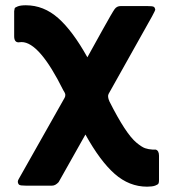

<svg xmlns="http://www.w3.org/2000/svg" viewBox="-20 -492 651 721"><path d="M33.2 -356V-450.2Q34.2 -458 35.2 -460.9Q36.1 -463.9 46.6 -468Q57.1 -472.2 77.1 -472.2Q144 -472.2 198.5 -424.1Q252.9 -376 308.1 -276.9Q332 -319.8 365.2 -379.9Q402.3 -446.8 410.6 -458Q418.9 -469.2 433.1 -469.2H533.2Q552.2 -469.2 557.1 -466.6Q562 -463.9 563 -455.1Q563 -453.1 550.8 -430.2L388.2 -140.1Q382.3 -130.4 391.1 -110.8Q421.9 -49.8 447 -11.5Q472.2 26.9 492.2 43.5Q512.2 60.1 524.7 64.5Q537.1 68.8 553.2 69.8H564.9Q577.1 73.7 577.1 92.8V185.1Q577.1 192.9 575.2 197Q573.2 201.2 562.5 205.1Q551.8 209 532.2 209Q465.3 209 410.6 160.9Q356 112.8 300.8 13.2Q200.7 191.4 200.2 191.9Q188 205.1 175.8 205.1H76.2Q57.1 205.1 52.5 202.1Q47.9 199.2 46.9 190.9Q46.9 186 49.8 181.2L222.2 -124Q225.1 -128.9 225.1 -133.1Q225.1 -137.2 225.1 -138.7Q225.1 -140.1 222.2 -145.5Q219.2 -150.9 217.8 -152.8Q127.9 -334 61 -334Q59.1 -334 54.9 -333.5Q50.8 -333 49.8 -333Q33.2 -333 33.2 -356Z"/></svg>

Font: CMU Sans Serif
Style: Bold
Weight: 700
Version: Version 0.7.0